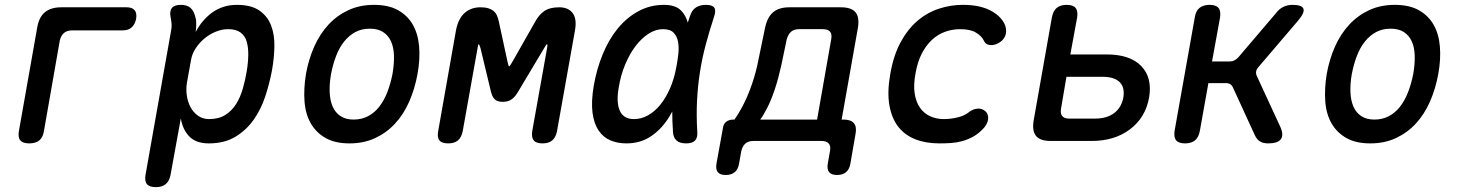

<svg xmlns="http://www.w3.org/2000/svg" viewBox="-20 -580 6040 790"><path d="M100 10Q74 10 63.5 -2.5Q53 -15 58 -42L133 -466Q140 -509 164.5 -529.5Q189 -550 232 -550H501Q524 -550 534 -538Q544 -526 540 -502Q535 -479 521.5 -467Q508 -455 484 -455H277Q256 -455 243.5 -444.5Q231 -434 226 -413L161 -42Q157 -15 142 -2.5Q127 10 100 10Z M785 -448Q798 -473 815 -493Q832 -513 852.5 -528Q873 -543 898.5 -551.5Q924 -560 955 -560Q1014 -560 1047.5 -536.5Q1081 -513 1095.5 -475Q1110 -437 1109 -388.5Q1108 -340 1099 -290Q1089 -237 1071.5 -183.5Q1054 -130 1023.5 -87Q993 -44 948 -17Q903 10 839 10Q786 10 758.5 -19Q731 -48 724 -93L682 138Q677 165 662 177.5Q647 190 621 190Q595 190 584.5 177.5Q574 165 579 138L684 -454Q687 -468 686 -481.5Q685 -495 682 -509Q677 -535 687.5 -547.5Q698 -560 724 -560Q750 -560 764 -547.5Q778 -535 784 -509Q788 -496 787.5 -478.5Q787 -461 785 -448ZM919 -460Q893 -460 867.5 -449.5Q842 -439 821 -421.5Q800 -404 785 -381Q770 -358 766 -333L749 -239Q745 -214 748.5 -188Q752 -162 763.5 -140Q775 -118 794.5 -104Q814 -90 840 -90Q880 -90 907 -107Q934 -124 951.5 -152Q969 -180 979 -215Q989 -250 995 -286Q1001 -321 1001.5 -353Q1002 -385 995 -409Q988 -433 969.5 -446.5Q951 -460 919 -460Z M1418 10Q1359 10 1320 -12Q1281 -34 1259 -72Q1237 -110 1233 -162.5Q1229 -215 1239 -276Q1250 -337 1273 -388.5Q1296 -440 1331 -478Q1366 -516 1413 -538Q1460 -560 1519 -560Q1579 -560 1618 -538Q1657 -516 1678.5 -478.5Q1700 -441 1704.5 -389Q1709 -337 1698 -276Q1687 -215 1664 -162.5Q1641 -110 1606 -72Q1571 -34 1524 -12Q1477 10 1418 10ZM1435 -88Q1468 -88 1494.5 -102Q1521 -116 1540.5 -141Q1560 -166 1573.5 -200.5Q1587 -235 1595 -276Q1602 -317 1601 -351Q1600 -385 1589 -409.5Q1578 -434 1556.5 -448Q1535 -462 1502 -462Q1468 -462 1442 -448Q1416 -434 1396 -409Q1376 -384 1363 -350Q1350 -316 1342 -275Q1335 -234 1336.5 -200Q1338 -166 1349 -141Q1360 -116 1381.5 -102Q1403 -88 1435 -88Z M2272 -41Q2267 -15 2252.5 -2.5Q2238 10 2212 10Q2186 10 2176 -2.5Q2166 -15 2170 -41L2231 -382Q2234 -397 2231 -398Q2227 -397 2219 -382L2112 -203Q2100 -182 2085.5 -171.5Q2071 -161 2048.5 -161Q2026 -161 2015.5 -171.5Q2005 -182 2000 -203L1957 -382Q1952 -398 1949.5 -398Q1947 -398 1945 -382L1884 -41Q1879 -15 1864.5 -2.5Q1850 10 1824 10Q1798 10 1788 -2.5Q1778 -15 1783 -41L1856 -454Q1865 -503 1891.5 -526.5Q1918 -550 1957 -550Q1976 -550 1989 -546Q2002 -542 2011 -534.5Q2020 -527 2025 -515.5Q2030 -504 2033 -489L2068 -327Q2072 -307 2075 -307Q2078 -307 2089 -327L2181 -489Q2197 -519 2219.5 -534.5Q2242 -550 2281 -550Q2318 -550 2336 -526.5Q2354 -503 2346 -456Z M2557 10Q2521 10 2491.5 -2.5Q2462 -15 2443 -43Q2424 -71 2418 -116Q2412 -161 2423 -227Q2435 -296 2460 -357Q2485 -418 2522 -463Q2559 -508 2607 -534Q2655 -560 2712 -560Q2760 -560 2783 -536Q2802 -516 2810 -487L2818 -511Q2826 -538 2843 -549Q2860 -560 2884 -560Q2911 -560 2919 -548.5Q2927 -537 2918 -511Q2899 -453 2884 -397Q2869 -341 2860 -283.5Q2851 -226 2848 -165.5Q2845 -105 2849 -38Q2851 -14 2840 -2Q2829 10 2803 10Q2777 10 2763.5 -2Q2750 -14 2749 -38Q2746 -81 2746 -121Q2737 -104 2727 -89Q2697 -44 2655 -17Q2613 10 2557 10ZM2589 -90Q2618 -90 2645.5 -105Q2673 -120 2696 -148Q2719 -176 2736.5 -215.5Q2754 -255 2763 -305Q2768 -330 2771 -357.5Q2774 -385 2770 -407.5Q2766 -430 2752 -445Q2738 -460 2708 -460Q2678 -460 2649 -441.5Q2620 -423 2595.5 -391Q2571 -359 2552.5 -315Q2534 -271 2526 -221Q2515 -160 2530 -125Q2545 -90 2589 -90Z M2966 140Q2943 140 2933.5 128.5Q2924 117 2928 93L2954 -50Q2956 -69 2967.5 -78.5Q2979 -88 2998 -88H3002Q3016 -107 3034 -140.5Q3052 -174 3068 -217Q3084 -260 3095 -307L3128 -466Q3137 -509 3161 -529.5Q3185 -550 3228 -550H3440Q3483 -550 3500 -529.5Q3517 -509 3510 -466L3443 -88H3451Q3481 -88 3493.5 -73Q3506 -58 3500 -28L3479 93Q3475 117 3461 128.5Q3447 140 3424 140Q3401 140 3391.5 128.5Q3382 117 3386 93L3395 42Q3399 21 3390 10.5Q3381 0 3360 0H3080Q3059 0 3047 10.5Q3035 21 3030 42L3021 93Q3017 117 3003 128.5Q2989 140 2966 140ZM3400 -418Q3404 -439 3395.5 -449.5Q3387 -460 3365 -460H3268Q3247 -460 3235 -449.5Q3223 -439 3217 -418L3194 -308Q3183 -258 3168.5 -214Q3154 -170 3137.5 -137.5Q3121 -105 3108 -88H3342Z M3643 -275Q3656 -351 3685 -405Q3714 -459 3754 -493.5Q3794 -528 3842.5 -544Q3891 -560 3941 -560Q3981 -560 4010.5 -553Q4040 -546 4061.5 -533.5Q4083 -521 4096.5 -506Q4110 -491 4116 -475Q4124 -450 4115.5 -431Q4107 -412 4087 -402Q4068 -392 4051 -395Q4034 -398 4028 -413Q4019 -432 3995.5 -446Q3972 -460 3931 -460Q3898 -460 3868 -449Q3838 -438 3814 -415.5Q3790 -393 3772.5 -359Q3755 -325 3747 -278Q3738 -231 3743.5 -195.5Q3749 -160 3765.5 -136.5Q3782 -113 3807.5 -101.5Q3833 -90 3864 -90Q3890 -90 3918.5 -96.5Q3947 -103 3966 -118Q3982 -131 4001.5 -133Q4021 -135 4036 -121Q4042 -115 4044.5 -106.5Q4047 -98 4045.5 -88Q4044 -78 4038 -67Q4032 -56 4020 -45Q4002 -27 3981 -16Q3960 -5 3938 1Q3916 7 3892.5 8.5Q3869 10 3845 10Q3789 10 3746 -7Q3703 -24 3676 -58.5Q3649 -93 3639.5 -147Q3630 -201 3643 -275Z M4303 0Q4260 0 4243 -20.5Q4226 -41 4233 -84L4308 -508Q4313 -535 4328 -547.5Q4343 -560 4369 -560Q4395 -560 4405.5 -547.5Q4416 -535 4412 -508L4384 -356H4534Q4629 -356 4675.5 -308.5Q4722 -261 4708 -178Q4693 -96 4629.5 -48Q4566 0 4472 0ZM4346 -135Q4342 -113 4350.5 -102.5Q4359 -92 4380 -92H4485Q4534 -92 4564 -114.5Q4594 -137 4602 -178Q4609 -220 4587 -242Q4565 -264 4516 -264H4368Z M4856 10Q4830 10 4819.5 -2.5Q4809 -15 4813 -42L4896 -508Q4900 -535 4915.5 -547.5Q4931 -560 4957 -560Q4983 -560 4993.5 -547.5Q5004 -535 5000 -508L4967 -327H5039Q5050 -327 5059 -331.5Q5068 -336 5076 -345L5231 -527Q5244 -544 5261 -552Q5278 -560 5298 -560Q5337 -560 5343 -544Q5349 -528 5321 -495L5158 -304Q5150 -295 5148.5 -286Q5147 -277 5151 -268L5248 -58Q5263 -24 5250 -7Q5237 10 5198 10Q5178 10 5164.5 2Q5151 -6 5143 -24L5053 -220Q5049 -229 5042 -233.5Q5035 -238 5024 -238H4952L4917 -42Q4912 -15 4897 -2.5Q4882 10 4856 10Z M5618 10Q5559 10 5520 -12Q5481 -34 5459 -72Q5437 -110 5433 -162.5Q5429 -215 5439 -276Q5450 -337 5473 -388.5Q5496 -440 5531 -478Q5566 -516 5613 -538Q5660 -560 5719 -560Q5779 -560 5818 -538Q5857 -516 5878.5 -478.5Q5900 -441 5904.5 -389Q5909 -337 5898 -276Q5887 -215 5864 -162.5Q5841 -110 5806 -72Q5771 -34 5724 -12Q5677 10 5618 10ZM5635 -88Q5668 -88 5694.5 -102Q5721 -116 5740.5 -141Q5760 -166 5773.5 -200.5Q5787 -235 5795 -276Q5802 -317 5801 -351Q5800 -385 5789 -409.5Q5778 -434 5756.5 -448Q5735 -462 5702 -462Q5668 -462 5642 -448Q5616 -434 5596 -409Q5576 -384 5563 -350Q5550 -316 5542 -275Q5535 -234 5536.5 -200Q5538 -166 5549 -141Q5560 -116 5581.5 -102Q5603 -88 5635 -88Z"/></svg>

Font: Maple Mono NL Medium
Style: Italic
Weight: 500
Italic angle: -10°
Monospace: yes
Designer: subframe7536
Version: Version 7.000